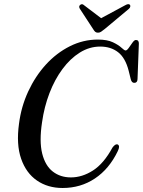

<svg xmlns="http://www.w3.org/2000/svg" viewBox="-20 -904 696 934"><path d="M553 -201Q565.5 -194 552.5 -168Q511 -82 441.8 -35.8Q372.5 10.5 284.5 10.5Q212.5 10.5 159.8 -25.8Q107 -62 82.8 -131.8Q58.5 -201.5 72.5 -302.5Q83 -385 117.2 -459Q151.5 -533 203.2 -589.8Q255 -646.5 319.8 -679Q384.5 -711.5 456 -711.5Q502 -711.5 529.5 -698.2Q557 -685 571 -671.8Q585 -658.5 591 -658.5Q597.5 -658.5 606.5 -671.2Q615.5 -684 624.5 -696.8Q633.5 -709.5 641 -709.5Q656 -709.5 655.5 -691.5L649 -519.5Q648.5 -501 633.5 -501Q620.5 -500.5 616 -519L606 -559.5Q590 -622.5 554.5 -650Q519 -677.5 467.5 -677.5Q415 -677.5 368.2 -648.2Q321.5 -619 283.8 -568Q246 -517 220.5 -450.5Q195 -384 184.5 -309Q170.5 -216.5 185.2 -157.2Q200 -98 236.8 -69.5Q273.5 -41 325 -41Q380 -41 432.5 -74.8Q485 -108.5 527 -186Q541.5 -206 553 -201ZM489 -762.5Q479 -754.5 472 -749.8Q465 -745 456.5 -745Q448 -745 443 -749.5Q438 -754 433 -762.5L368 -862Q361.5 -874 370.5 -880.5Q379.5 -887.5 389 -878.5L472 -815.5L589 -878.5Q605.5 -888 612 -880.5Q614.5 -878 613.8 -872.2Q613 -866.5 607 -861Z"/></svg>

Font: Fraunces 144pt Soft
Style: Italic
Weight: 400
Italic angle: -16°
Version: Version 1.000;[b76b70a41]